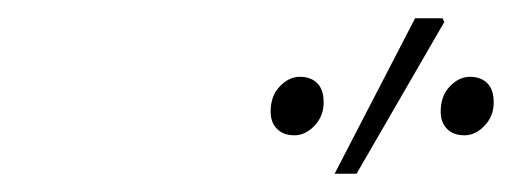

<svg xmlns="http://www.w3.org/2000/svg" viewBox="-20 -750 572 210"><path d="M302 -602Q290 -602 283 -609Q276 -616 276 -628Q276 -645 286 -655.5Q296 -666 308 -666Q320 -666 327 -659Q334 -652 334 -638Q334 -623 324 -612.5Q314 -602 302 -602ZM488 -602Q476 -602 469 -609Q462 -616 462 -628Q462 -645 472 -655.5Q482 -666 494 -666Q506 -666 513 -659Q520 -652 520 -638Q520 -623 510 -612.5Q500 -602 488 -602ZM346 -560 434 -730H464L466 -726L370 -560Z"/></svg>

Font: Source Sans 3 VF
Style: Italic
Weight: 200
Italic angle: -11°
Designer: Paul D. Hunt
Foundry: Adobe Systems Incorporated
Version: Version 3.042;hotconv 1.0.118;makeotfexe 2.5.65603